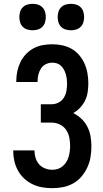

<svg xmlns="http://www.w3.org/2000/svg" viewBox="-20 -974 540 1002"><path d="M253 8Q226 8 200 3.5Q174 -1 150 -12.5Q126 -24 106.5 -42Q87 -60 74 -83.5Q61 -107 55 -133Q49 -159 49 -185V-189H160V-187Q160 -168 166 -149Q172 -130 184.5 -116Q197 -102 215.5 -95Q234 -88 253 -88Q268 -88 282 -92.5Q296 -97 307 -106.5Q318 -116 326 -128.5Q334 -141 338 -155Q342 -169 344 -184Q346 -199 346 -213Q346 -235 341.5 -257Q337 -279 324.5 -297Q312 -315 292 -324.5Q272 -334 250 -334H193V-430H250Q269 -430 286 -439Q303 -448 313 -464Q323 -480 326.5 -499Q330 -518 330 -536Q330 -549 328.5 -561.5Q327 -574 323.5 -586.5Q320 -599 314 -610Q308 -621 299 -630Q290 -639 278 -643Q266 -647 253 -647Q235 -647 219 -639Q203 -631 193.5 -616Q184 -601 180 -584Q176 -567 176 -549V-546H65V-553Q65 -578 70.5 -603Q76 -628 87 -650.5Q98 -673 115.5 -691.5Q133 -710 155.5 -722Q178 -734 203 -738.5Q228 -743 253 -743Q279 -743 305 -737.5Q331 -732 354 -719Q377 -706 394 -685.5Q411 -665 421.5 -641Q432 -617 436.5 -591Q441 -565 441 -539Q441 -516 437.5 -493Q434 -470 424 -449.5Q414 -429 398 -412Q382 -395 362 -384Q386 -372 405 -354Q424 -336 436 -312.5Q448 -289 452.5 -263Q457 -237 457 -211Q457 -183 452.5 -155Q448 -127 436 -101Q424 -75 405.5 -53Q387 -31 362 -17Q337 -3 309 2.5Q281 8 253 8ZM350 -816Q336 -816 322.5 -820Q309 -824 299 -834Q289 -844 285 -857.5Q281 -871 281 -885Q281 -899 285 -912.5Q289 -926 299 -936Q309 -946 322.5 -950Q336 -954 350 -954Q364 -954 377.5 -950Q391 -946 401 -936Q411 -926 415 -912.5Q419 -899 419 -885Q419 -871 415 -857.5Q411 -844 401 -834Q391 -824 377.5 -820Q364 -816 350 -816ZM150 -816Q136 -816 122.5 -820Q109 -824 99 -834Q89 -844 85 -857.5Q81 -871 81 -885Q81 -899 85 -912.5Q89 -926 99 -936Q109 -946 122.5 -950Q136 -954 150 -954Q164 -954 177.5 -950Q191 -946 201 -936Q211 -926 215 -912.5Q219 -899 219 -885Q219 -871 215 -857.5Q211 -844 201 -834Q191 -824 177.5 -820Q164 -816 150 -816Z"/></svg>

Font: Iosevka Term
Style: Bold
Weight: 700
Monospace: yes
Designer: Belleve Invis
Foundry: Belleve Invis
Version: Version 30.0.1